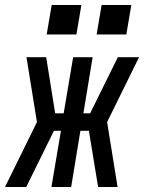

<svg xmlns="http://www.w3.org/2000/svg" viewBox="-52 -749 577 769"><path d="M419 0H341L304 -225H270L233 0H154L192 -225H164L53 0H-32L96 -260L54 -520H133L169 -295H203L241 -520H319L282 -295H309L420 -520H505L377 -260ZM335 -611 355 -729H474L454 -611ZM135 -611 155 -729H274L254 -611Z"/></svg>

Font: Iosevka SS04
Style: Italic
Weight: 400
Italic angle: -9°
Monospace: yes
Designer: Belleve Invis
Foundry: Belleve Invis
Version: Version 19.0.0; ttfautohint (v1.8.4)